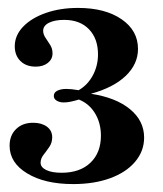

<svg xmlns="http://www.w3.org/2000/svg" viewBox="-20 -715 407 480"><path d="M162.9 -254.8Q91.9 -254.8 48 -281.5Q4 -308.1 4 -350.8Q4 -376.6 20.2 -392.3Q36.3 -408.1 62.9 -408.1Q83.9 -408.1 97.2 -398.4Q110.5 -388.7 110.5 -371.8Q110.5 -358.1 103.2 -347.6Q96 -337.1 88.7 -327.8Q81.5 -318.5 81.5 -308.1Q81.5 -296.8 95.6 -289.9Q109.7 -283.1 133.9 -283.1Q179.8 -283.1 206 -308.1Q232.3 -333.1 232.3 -375.8Q232.3 -407.3 217.7 -431.5Q203.2 -455.6 177.4 -466.1Q163.7 -462.1 155.2 -460.5Q146.8 -458.9 139.5 -458.9Q129 -458.9 121.8 -463.3Q114.5 -467.7 114.5 -475Q114.5 -483.9 123.4 -488.3Q132.3 -492.7 146 -492.7Q152.4 -492.7 159.7 -491.9Q166.9 -491.1 176.6 -489.5Q199.2 -502.4 212.1 -526.6Q225 -550.8 225 -579Q225 -618.5 202.4 -641.9Q179.8 -665.3 140.3 -665.3Q116.9 -665.3 102.4 -658.1Q87.9 -650.8 87.9 -637.9Q87.9 -629 94 -620.2Q100 -611.3 105.6 -602.4Q111.3 -593.5 111.3 -581.5Q111.3 -566.9 99.6 -557.7Q87.9 -548.4 69.4 -548.4Q45.2 -548.4 31 -562.5Q16.9 -576.6 16.9 -599.2Q16.9 -626.6 37.9 -648.4Q58.9 -670.2 94.8 -682.7Q130.6 -695.2 175 -695.2Q242.7 -695.2 283.9 -666.9Q325 -638.7 325 -592.7Q325 -554.8 294.4 -525.4Q263.7 -496 207.3 -480.6Q270.2 -471 305.2 -441.9Q340.3 -412.9 340.3 -371Q340.3 -337.1 317.7 -310.5Q295.2 -283.9 255.2 -269.4Q215.3 -254.8 162.9 -254.8Z"/></svg>

Font: Playfair
Style: Bold
Weight: 700
Designer: Claus Eggers Sørensen
Foundry: Claus Eggers Sørensen
Version: Version 2.001;gftools[0.9.30]